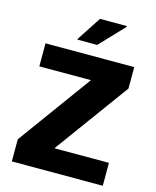

<svg xmlns="http://www.w3.org/2000/svg" viewBox="-130 -988 875 1076"><g transform="rotate(15 307.0 -449.5)"><path d="M43.7 0V-128.2L354 -554.4H54.7V-688H569.5V-563.7L255.2 -133H571.4V0ZM222.7 -754.3V-759.3L314.3 -899.5H469.9V-894.5L336.7 -754.3Z"/></g></svg>

Font: Saira Thin
Style: Regular
Weight: 100
Designer: Hector Gatti with collaboration of the Omnibus-Type team
Foundry: Omnibus-Type
Version: Version 1.101